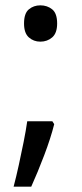

<svg xmlns="http://www.w3.org/2000/svg" viewBox="-20 -570 308 719"><path d="M70 -482Q70 -520 88 -535Q106 -550 131 -550Q157 -550 175.5 -535Q194 -520 194 -482Q194 -446 175.5 -430Q157 -414 131 -414Q106 -414 88 -430Q70 -446 70 -482ZM176 -116 183 -105Q170 -53 145.5 11.5Q121 76 97 129H31Q41 91 50.5 47.5Q60 4 68.5 -38.5Q77 -81 82 -116Z"/></svg>

Font: Noto IKEA Latin
Style: Regular
Weight: 400
Designer: Monotype Design Team
Foundry: Monotype Imaging Inc.
Version: Version 1.0